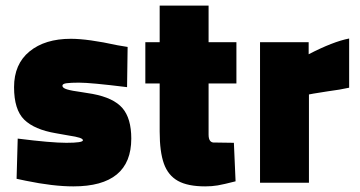

<svg xmlns="http://www.w3.org/2000/svg" viewBox="-20 -650 1279 683"><path d="M72 -7 39 -14 43 -157Q162 -142 216 -142Q275 -142 275 -151Q275 -156 263 -160Q251 -164 224 -168L179 -176Q102 -189 66 -224.5Q30 -260 30 -340Q30 -422 85 -467Q140 -512 232 -512Q293 -512 398 -489L434 -483L432 -340Q303 -356 261 -356Q232 -356 217 -354Q202 -352 202 -345Q202 -337 218.5 -332Q235 -327 272 -322L309 -316Q384 -302 415.5 -265.5Q447 -229 447 -157Q447 13 241 13Q169 13 72 -7Z M548 -182V-353H497V-500H548V-630H722V-500H821V-353H722V-171Q722 -141 744 -143L812 -142L818 -5Q775 6 754.5 9.5Q734 13 710 13Q648 13 613 -6.5Q578 -26 563 -68Q548 -110 548 -182Z M905 -500H1078V-457Q1165 -502 1222 -513V-338Q1191 -331 1145 -325Q1137 -324 1095 -317L1079 -314V0H905Z"/></svg>

Font: Cairo Black
Style: Regular
Weight: 900
Designer: Mohamed Gaber, the designers of Titillium
Foundry: Kief Type Foundry
Version: Version 2.009; ttfautohint (v1.5.33-1714) -l 8 -r 50 -G 200 